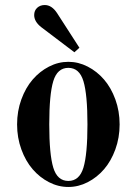

<svg xmlns="http://www.w3.org/2000/svg" viewBox="-20 -732 544 764"><path d="M176 -237C176 -316.3 181.3 -373.7 192 -409C202.7 -444.3 222.7 -462 252 -462C281.3 -462 301.3 -444.3 312 -409C322.7 -373.7 328 -316.3 328 -237C328 -157.7 322.7 -100.3 312 -65C301.3 -29.7 281.3 -12 252 -12C222.7 -12 202.7 -29.7 192 -65C181.3 -100.3 176 -157.7 176 -237ZM48 -237C48 -201.7 53.7 -168.5 65 -137.5C76.3 -106.5 91.3 -80.2 110 -58.5C128.7 -36.8 150.3 -19.7 175 -7C199.7 5.7 225.3 12 252 12C278.7 12 304.3 5.7 329 -7C353.7 -19.7 375.3 -36.8 394 -58.5C412.7 -80.2 427.7 -106.5 439 -137.5C450.3 -168.5 456 -201.7 456 -237C456 -272.3 450.3 -305.5 439 -336.5C427.7 -367.5 412.7 -393.8 394 -415.5C375.3 -437.2 353.7 -454.3 329 -467C304.3 -479.7 278.7 -486 252 -486C225.3 -486 199.7 -479.7 175 -467C150.3 -454.3 128.7 -437.2 110 -415.5C91.3 -393.8 76.3 -367.5 65 -336.5C53.7 -305.5 48 -272.3 48 -237ZM116 -672C116 -654.7 125.3 -638.7 144 -624L276 -524L296 -542L207 -680C193 -701.3 176.7 -712 158 -712C146 -712 136 -708.3 128 -701C120 -693.7 116 -684 116 -672Z"/></svg>

Font: Km Standard TT
Style: Bold
Weight: 700
Designer: Alexey Kryukov <alexios@thessalonica.org.ru>
Version: Version 2.0.2